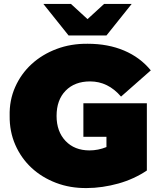

<svg xmlns="http://www.w3.org/2000/svg" viewBox="-20 -938 809 974"><path d="M725 -73Q694 -52 657 -35Q620 -18 580.5 -7Q541 4 500 10Q459 16 420 16Q336 17 264 -10.5Q192 -38 139.5 -87Q87 -136 57.5 -203.5Q28 -271 29 -350Q27 -429 57 -496.5Q87 -564 140.5 -613Q194 -662 267 -689.5Q340 -717 425 -716Q528 -716 609.5 -681.5Q691 -647 745 -581L594 -448Q528 -525 437 -525Q359 -525 313 -478Q267 -431 267 -350Q267 -271 312.5 -223Q358 -175 434 -175Q478 -175 520 -192V-244H403V-414H725ZM648 -918 520 -758H328L200 -918H340L424 -841L508 -918Z"/></svg>

Font: CMG Sans Black
Style: Regular
Weight: 900
Designer: Julieta Ulanovsky
Foundry: Julieta Ulanovsky
Version: Version 7.200